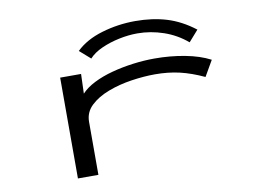

<svg xmlns="http://www.w3.org/2000/svg" viewBox="-72 -753 1144 859"><g transform="rotate(-10 500.0 -323.5)"><path d="M216 1V-457H311L308 -368Q330 -392 367.5 -411Q405 -430 452 -442.5Q499 -455 549 -461.5Q599 -468 646 -468Q718 -468 784 -455.5Q850 -443 898 -418L857 -347Q799 -374 747.5 -386Q696 -398 636 -398Q586 -398 529 -389.5Q472 -381 422 -362Q372 -343 340.5 -313Q309 -283 309 -240V1ZM368 -517 319 -560Q364 -604 438 -626Q512 -648 590 -648Q668 -648 732.5 -628.5Q797 -609 858 -562L814 -512Q767 -552 708.5 -572Q650 -592 590 -592Q550 -592 507 -583Q464 -574 427 -557.5Q390 -541 368 -517Z"/></g></svg>

Font: Inconsolata UltraExpanded Thin
Style: Regular
Weight: 100
Width: 9
Monospace: yes
Designer: Raph Levien, Cyreal, Brenton Simpson
Foundry: Raph Levien, Cyreal, Google
Version: Version 3.100; ttfautohint (v1.8.4.7-5d5b)